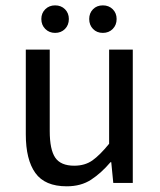

<svg xmlns="http://www.w3.org/2000/svg" viewBox="-20 -668 585 701"><path d="M223.6 12.2Q144 12.2 109.1 -36.4Q74.2 -85 74.2 -177.7V-486.8H161.6V-189.5Q161.6 -122.1 181.6 -92.5Q201.7 -63 251 -63Q290 -63 317.4 -82.3Q344.7 -101.6 378.4 -143.1V-486.8H464.8V0H393.6L386.2 -75.7H383.3Q349.6 -36.1 312.7 -12Q275.9 12.2 223.6 12.2ZM181.2 -547.9Q159.7 -547.9 145.3 -562.3Q130.9 -576.7 130.9 -598.6Q130.9 -620.1 145.3 -634.3Q159.7 -648.4 181.2 -648.4Q203.1 -648.4 217.3 -634.3Q231.4 -620.1 231.4 -598.6Q231.4 -576.7 217.3 -562.3Q203.1 -547.9 181.2 -547.9ZM355.5 -547.9Q333.5 -547.9 319.6 -562.3Q305.7 -576.7 305.7 -598.6Q305.7 -620.1 319.6 -634.3Q333.5 -648.4 355.5 -648.4Q377.4 -648.4 391.6 -634.3Q405.8 -620.1 405.8 -598.6Q405.8 -576.7 391.6 -562.3Q377.4 -547.9 355.5 -547.9Z"/></svg>

Font: Varta Light Medium
Style: Regular
Weight: 500
Version: Version 1.004